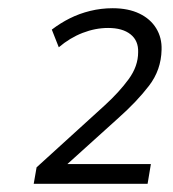

<svg xmlns="http://www.w3.org/2000/svg" viewBox="-20 -729 420 467"><path d="M62 -282 69 -322 235 -473Q270 -505 293 -536.5Q316 -568 316 -602Q317 -630 297.5 -645.5Q278 -661 243 -661Q212 -661 181 -649Q150 -637 123 -614L106 -657Q127 -673 150 -684.5Q173 -696 199.5 -702.5Q226 -709 254 -709Q292 -709 319 -696Q346 -683 360 -660Q374 -637 373 -608Q372 -559 342.5 -520.5Q313 -482 268 -442L124 -312V-330H347L339 -282Z"/></svg>

Font: Nunito Sans 12pt ExtraLight 12pt Light
Style: Italic
Weight: 300
Italic angle: -9°
Version: Version 3.101;gftools[0.9.27]